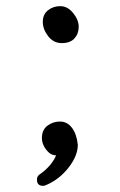

<svg xmlns="http://www.w3.org/2000/svg" viewBox="-20 -498 390 624"><path d="M120.1 106Q100.1 106 100.1 85.9Q100.1 74.7 108.9 68.8Q127 56.6 143.1 38.1Q158.2 19 162.1 6.8Q149.9 6.8 140.1 -1Q116.2 -22.9 116.2 -49.8Q116.2 -75.7 134 -89.4Q151.9 -103 175 -103Q198.2 -103 213.6 -83Q229 -63 232.9 -27.8Q232.9 8.3 202.9 46.6Q172.9 85 130.9 103Q125 106 120.1 106ZM175.8 -478Q199.7 -478 217.8 -455.6Q235.8 -433.1 235.8 -411.1Q235.8 -388.2 221.9 -373Q208 -357.9 180.9 -357.9Q153.8 -357.9 136.5 -380.4Q119.1 -402.8 119.1 -427Q119.1 -451.2 136 -464.6Q152.8 -478 175.8 -478Z"/></svg>

Font: LXGW WenKai Screen R
Style: Regular
Weight: 400
Designer: Fontworks Inc.
Version: Version 1.235;May 31, 2022